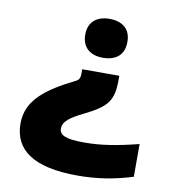

<svg xmlns="http://www.w3.org/2000/svg" viewBox="-78 -578 747 826"><g transform="rotate(10 295.0 -165.0)"><path d="M427 -423V-426C427 -477 395 -509 334 -509C277 -509 243 -477 243 -426V-423C243 -371 277 -339 334 -339C395 -339 427 -371 427 -423ZM35 0C35 117 124 179 315 179C401 179 474 167 555 142V-1C460 23 391 34 318 34C239 34 210 21 210 -8C210 -40 241 -61 298 -89C396 -137 418 -168 418 -257V-275H256V-255C256 -239 252 -228 239 -222C119 -162 35 -104 35 0Z"/></g></svg>

Font: LT Wave Text Black
Style: Regular
Weight: 900
Designer: Daniel Lyons
Version: Version 2.5 (Glyphs App)